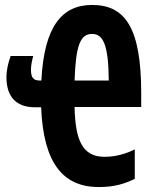

<svg xmlns="http://www.w3.org/2000/svg" viewBox="-20 -744 603 775"><path d="M121 -311H146C155 -90 231 11 379 11C445 11 487 -4 524 -22V-141C492 -125 450 -111 402 -111C311 -111 284 -181 281 -312H550V-368C550 -632 485 -724 352 -724C229 -724 158 -636 147 -419H140C114 -419 105 -432 105 -462C105 -481 109 -498 114 -518H23C15 -496 6 -465 6 -432C6 -354 45 -311 121 -311ZM419 -419H281C286 -564 305 -607 352 -607C396 -607 418 -564 419 -419Z"/></svg>

Font: Noto Sans Mono SemiCondensed ExtraBold
Style: Regular
Weight: 800
Width: 4
Designer: Monotype Design Team
Foundry: Monotype Imaging Inc.
Version: Version 2.014